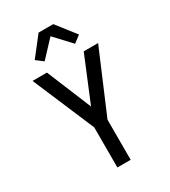

<svg xmlns="http://www.w3.org/2000/svg" viewBox="-232 -1090 1063 1202"><g transform="rotate(-30 300.0 -489.0)"><path d="M252 0V-290L63 -735H167L300 -413L433 -735H537L348 -290V0ZM190 -803 140 -841 247 -978H353L460 -841L410 -803L300 -921Z"/></g></svg>

Font: Iosevka Aile Medium
Style: Regular
Weight: 500
Designer: Belleve Invis
Foundry: Belleve Invis
Version: Version 27.3.5; ttfautohint (v1.8.4)